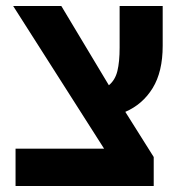

<svg xmlns="http://www.w3.org/2000/svg" viewBox="-20 -622 599 642"><path d="M32 0V-125H328L24 -602H185L344 -337Q365 -354 372.5 -384.5Q380 -415 380 -463V-602H524V-469Q524 -382 490.5 -327.5Q457 -273 399 -248L494 -97V0Z"/></svg>

Font: Noto Sans Hebrew SemiCondensed
Style: Bold
Weight: 700
Width: 4
Designer: Monotype Design Team
Foundry: Monotype Imaging Inc.
Version: Version 2.004; ttfautohint (v1.8.4.7-5d5b)